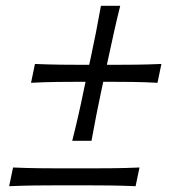

<svg xmlns="http://www.w3.org/2000/svg" viewBox="-20 -639 606 662"><path d="M229 -153.5Q240.5 -198.5 250.2 -241.5Q260 -284.5 267.5 -322L275 -357H257Q219.5 -357 176.5 -356.5Q133.5 -356 87 -353.5L100.5 -418.5Q146.5 -416.5 189.2 -416Q232 -415.5 269 -415.5H287.5L295 -450Q303 -487.5 311.5 -530.5Q320 -573.5 328 -619H394.5Q383 -573 373.5 -530.2Q364 -487.5 356 -450L348.5 -415.5H368Q405 -415.5 448 -416Q491 -416.5 536.5 -418.5L523 -353.5Q478 -356 435.5 -356.5Q393 -357 355.5 -357H336L328.5 -322Q320.5 -284.5 312 -241.5Q303.5 -198.5 295.5 -153.5ZM11.5 3 25 -61.5Q70.5 -59.5 113.2 -59Q156 -58.5 193 -58.5H292Q329.5 -58.5 372.2 -59Q415 -59.5 461 -61.5L447.5 3Q401.5 1 359 0.5Q316.5 0 279 0H180Q143 0 100 0.5Q57 1 11.5 3Z"/></svg>

Font: Commissioner Flair Light
Style: Italic
Weight: 300
Italic angle: -12°
Designer: Kostas Bartsokas
Foundry: Kostas Bartsokas
Version: Version 1.000; ttfautohint (v1.8.3)